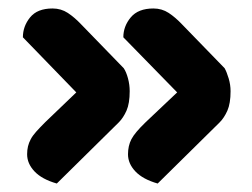

<svg xmlns="http://www.w3.org/2000/svg" viewBox="-20 -456 594 453"><path d="M271 -368Q271 -394 288.5 -415Q306 -436 342 -436Q362 -436 378 -425.5Q394 -415 410 -398L510 -295Q515 -286 519.5 -271Q524 -256 524 -241Q524 -212 516.5 -195Q509 -178 498 -167L352 -23Q317 -33 299.5 -51.5Q282 -70 282 -92Q282 -112 290 -127.5Q298 -143 324 -168L398 -238ZM34 -368Q34 -394 51 -415Q68 -436 104 -436Q124 -436 140 -425.5Q156 -415 172 -398L272 -295Q278 -286 282 -271Q286 -256 286 -241Q286 -212 278.5 -195Q271 -178 260 -167L114 -23Q79 -33 61.5 -51.5Q44 -70 44 -92Q44 -102 46 -110.5Q48 -119 52.5 -127.5Q57 -136 65.5 -145.5Q74 -155 87 -168L160 -238Z"/></svg>

Font: Baloo Bhaina 2
Style: Bold
Weight: 700
Designer: Yesha Goshar, Manish Minz, Shuchita Grover and Ek Type
Foundry: Ek Type
Version: Version 1.640;hotconv 1.0.111;makeotfexe 2.5.65597; ttfautoh